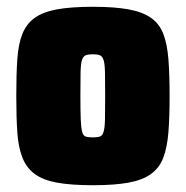

<svg xmlns="http://www.w3.org/2000/svg" viewBox="-20 -538 547 566"><path d="M254 8Q190 8 148.5 0.5Q107 -7 82.5 -25Q58 -43 46 -73.5Q34 -104 31 -148.5Q28 -193 28 -255Q28 -318 31 -363Q34 -408 46 -438Q58 -468 82.5 -485.5Q107 -503 148.5 -510.5Q190 -518 254 -518Q317 -518 358.5 -510.5Q400 -503 425 -485.5Q450 -468 461.5 -438Q473 -408 476.5 -363Q480 -318 480 -255Q480 -193 476.5 -148.5Q473 -104 461.5 -73.5Q450 -43 425 -25Q400 -7 358.5 0.5Q317 8 254 8ZM254 -133Q267 -133 274.5 -135.5Q282 -138 285.5 -150Q289 -162 289.5 -187Q290 -212 290 -255Q290 -299 289.5 -324Q289 -349 285.5 -360.5Q282 -372 274.5 -375Q267 -378 253 -378Q240 -378 232.5 -375Q225 -372 221.5 -360.5Q218 -349 217.5 -324Q217 -299 217 -255Q217 -212 218 -187Q219 -162 222 -150Q225 -138 232.5 -135.5Q240 -133 254 -133Z"/></svg>

Font: Saira SemiCondensed Black
Style: Regular
Weight: 900
Width: 4
Designer: Hector Gatti with collaboration of the Omnibus-Type team
Foundry: Omnibus-Type
Version: Version 1.101